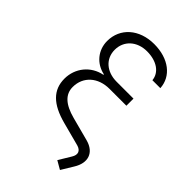

<svg xmlns="http://www.w3.org/2000/svg" viewBox="-264 -846 1128 1128"><g transform="rotate(45 300.0 -282.5)"><path d="M327 -680C409 -680 464 -640 469 -582H535C530 -675 448 -740 327 -740C203 -740 118 -664 118 -557C118 -481 169 -420 243 -405V-401C156 -384 97 -311 97 -223C97 -130 156 -71 281 -38L428 1C463 11 472 37 452 69L406 145L458 175L503 101C548 29 527 -37 446 -59L299 -98C209 -122 166 -162 166 -223C166 -309 232 -368 327 -368H467V-427H327C244 -427 186 -477 186 -552C186 -627 244 -680 327 -680Z"/></g></svg>

Font: JetBrains Mono ExtraLight
Style: Regular
Weight: 240
Monospace: yes
Designer: Philipp Nurullin, Konstantin Bulenkov
Foundry: JetBrains
Version: Version 2.305